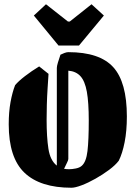

<svg xmlns="http://www.w3.org/2000/svg" viewBox="-20 -870 637 902"><path d="M208 -523Q206 -492 203.5 -453.5Q201 -415 200 -377Q199 -339 199 -307Q199 -226 207.5 -171Q216 -116 247 -92V-551Q247 -559 252 -576Q257 -593 264 -613Q272 -617 282.5 -621Q293 -625 301 -625Q448 -625 512 -554.5Q576 -484 576 -323Q576 -255 565.5 -202Q555 -149 538 -115Q522 -94 492.5 -72Q463 -50 428.5 -30.5Q394 -11 363.5 0.5Q333 12 316 12Q169 12 95 -58.5Q21 -129 21 -286Q21 -344 29.5 -390.5Q38 -437 51 -470Q67 -489 97.5 -512.5Q128 -536 164 -558ZM301 -123Q301 -118 295 -106Q289 -94 281 -77Q292 -75 305 -75Q318 -75 336 -78.5Q354 -82 364 -91Q385 -109 391 -160.5Q397 -212 397 -304Q397 -389 388 -439Q379 -489 358 -512Q337 -535 301 -538ZM255 -656 139 -797 196 -850 299 -769H308L410 -850L468 -797L351 -656Z"/></svg>

Font: Grenze Gotisch Black
Style: Regular
Weight: 900
Designer: Renata Polastri
Foundry: Omnibus-Type
Version: Version 1.001